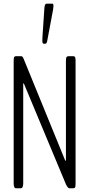

<svg xmlns="http://www.w3.org/2000/svg" viewBox="-20 -1001 474 1021"><path d="M212.4 -768.6Q205.1 -768.6 205.1 -784.2Q205.1 -794.4 205.6 -801.3L215.8 -954.6Q216.8 -970.2 219.7 -975.8Q222.7 -981.4 228.5 -981.4H259.3Q264.2 -981.4 264.2 -967.8Q264.2 -961.4 262.2 -949.7L231.9 -787.6Q228.5 -768.6 222.2 -768.6ZM64.5 0Q52.7 0 52.7 -26.9V-678.2Q52.7 -692.9 55.4 -697.5Q58.1 -702.1 64.5 -702.1H93.3Q99.6 -702.1 105 -689.9L328.1 -144L330.6 -150.4V-678.2Q330.6 -692.9 333.7 -697.5Q336.9 -702.1 343.8 -702.1H370.1Q376.5 -702.1 379.2 -697.5Q381.8 -692.9 381.8 -678.2V-22.9Q381.8 -8.3 379.2 -4.2Q376.5 0 370.1 0H347.7Q344.2 0 338.9 -7.1Q333.5 -14.2 330.6 -21L106 -559.1L103.5 -554.7V-26.9Q103.5 0 90.8 0Z"/></svg>

Font: BenchNine Light
Style: Regular
Weight: 300
Version: Version 1 ; ttfautohint (v0.92.18-e454-dirty) -l 8 -r 50 -G 